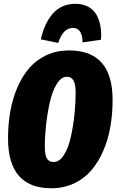

<svg xmlns="http://www.w3.org/2000/svg" viewBox="-20 -985 621 1025"><path d="M291 -755.9 198.2 -774.9Q206.5 -814.5 221.2 -847.4Q235.8 -880.4 257.6 -907.5Q279.3 -934.6 311.3 -949.7Q343.3 -964.8 381.8 -964.8Q421.4 -964.8 450.4 -949.2Q479.5 -933.6 494.9 -906.5Q510.3 -879.4 516.1 -845.9Q522 -812.5 519 -772.9L420.9 -758.8Q419.4 -835.9 369.1 -835.9Q316.4 -835.9 291 -755.9ZM349.1 -715.8Q581.1 -715.8 581.1 -451.2Q581.1 -375 568.8 -306.2Q556.6 -237.3 530.3 -177.5Q503.9 -117.7 466.1 -74Q428.2 -30.3 373.8 -5.1Q319.3 20 253.9 20Q22.9 20 22.9 -246.1Q22.9 -322.3 35.2 -390.9Q47.4 -459.5 73.2 -519.3Q99.1 -579.1 137 -622.6Q174.8 -666 229 -690.9Q283.2 -715.8 349.1 -715.8ZM336.9 -575.2Q306.6 -575.2 282.7 -536.1Q258.8 -497.1 245.6 -437.3Q232.4 -377.4 225.8 -316.7Q219.2 -255.9 219.2 -202.1Q219.2 -157.7 230.5 -138.9Q241.7 -120.1 266.1 -120.1Q297.4 -120.1 321.3 -157.7Q345.2 -195.3 358.2 -253.9Q371.1 -312.5 377.4 -372.6Q383.8 -432.6 383.8 -488.8Q383.8 -534.7 372.6 -554.9Q361.3 -575.2 336.9 -575.2Z"/></svg>

Font: Fira Sans Compressed Heavy
Style: Italic
Weight: 900
Width: 3
Italic angle: -8°
Designer: Carrois Corporate & Edenspiekermann AG
Foundry: Carrois Corporate GbR & Edenspiekermann AG
Version: Version 4.203;PS 004.203;hotconv 1.0.88;makeotf.lib2.5.64775